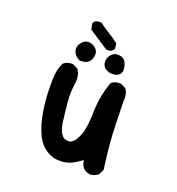

<svg xmlns="http://www.w3.org/2000/svg" viewBox="-114 -687 727 788"><g transform="rotate(20 250.0 -293.0)"><path d="M365.7 7.8Q348.1 5.4 335 -5.4L334.5 -5.9L334 -6.3Q328.6 -13.7 325.4 -22.2Q322.3 -30.8 321.3 -39.6Q293.5 -18.1 272 -9.8Q247.1 0 216.3 -2.9Q185.1 -5.9 158.2 -28.3Q145 -39.1 134.3 -55.7Q123.5 -72.3 115.7 -93.8Q99.6 -136.2 92.8 -192.9Q85.9 -248.5 87.9 -307.6Q87.9 -348.1 104 -380.4L104.5 -381.8L105.5 -382.3Q113.3 -389.2 123.3 -391.8Q133.3 -394.5 145 -393.6H146L147 -393.1L166.5 -383.3L168 -382.3L168.9 -381.3Q177.2 -368.7 179.9 -353.5Q182.6 -338.4 179.7 -322.3Q177.7 -308.1 176.8 -293.9Q175.8 -279.8 176 -266.1Q176.3 -252.4 177.7 -238.8Q181.6 -196.8 186.5 -159.2Q188 -146.5 190.7 -136.2Q193.4 -126 196.8 -118.4Q200.2 -110.8 204.6 -105Q210.4 -96.7 218.5 -93.3Q226.6 -89.8 236.8 -90.3Q256.8 -91.8 272.9 -126Q278.8 -138.2 282.5 -154.1Q286.1 -169.9 288.3 -189.9Q290.5 -210 291 -233.4Q291.5 -270 297.6 -304.7Q303.7 -339.4 315.9 -372.1L316.4 -373.5L317.4 -374.5Q333 -387.7 356.9 -385.7H357.9L358.9 -385.3L378.4 -375.5L379.9 -374.5L380.9 -373.5Q388.2 -362.8 390.9 -349.4Q393.6 -335.9 391.6 -320.8Q393.6 -198.2 398.4 -142.1Q403.3 -85.4 411.1 -31.2V-29.3L410.6 -27.8L400.9 -7.3L400.4 -5.9L398.9 -4.9Q384.3 5.9 366.7 7.8H366.2ZM302.7 -411.1Q279.8 -415.5 271.5 -427.2Q263.7 -439 265.1 -455.6Q266.1 -464.4 270.3 -471.7Q274.4 -479 281.2 -484.9Q296.4 -497.6 319.3 -491.7Q322.8 -490.7 325.9 -489Q329.1 -487.3 331.8 -485.1Q334.5 -482.9 336.7 -480Q338.9 -477.1 340.6 -473.6Q342.3 -470.2 343.8 -466.1Q345.2 -461.9 346.2 -457.5Q347.2 -453.1 347.7 -448.2Q348.1 -444.3 348.1 -440.9Q347.2 -425.3 335.4 -417.7Q323.7 -410.2 303.2 -411.1ZM166.5 -417Q163.1 -418 159.2 -420.2Q155.3 -422.4 151.9 -425.3Q148.4 -428.2 144.5 -432.6Q138.7 -439.5 136.2 -447.3Q133.8 -455.1 134.8 -463.4Q137.2 -479.5 150.4 -491.2Q164.1 -503.4 180.7 -500.5Q196.3 -497.6 207 -487.3Q212.9 -481.4 215.6 -474.1Q218.3 -466.8 217.3 -458Q215.8 -440.9 205.1 -429.2Q193.8 -417 168 -417H167.5ZM250.5 -498 168.5 -551.8 166.5 -553.2 166 -555.7 162.1 -577.1 161.6 -579.6 163.1 -581.5 167 -587.4 168 -588.4 168.9 -588.9Q180.2 -595.7 196.3 -593.8L197.8 -593.3L198.7 -592.3Q218.3 -577.1 239.3 -564.5Q261.2 -551.8 280.8 -535.6L282.7 -534.2L283.2 -531.7L285.2 -513.2V-511.2L284.2 -509.3Q278.3 -501 270 -498Q261.7 -495.1 252.4 -497.1L251.5 -497.6Z"/></g></svg>

Font: NaikaiFont
Style: SemiBold
Weight: 600
Version: Version 1.89